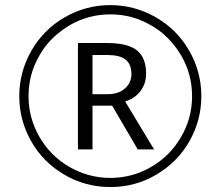

<svg xmlns="http://www.w3.org/2000/svg" viewBox="-20 -737 872 759"><path d="M353 -364.7H405.8Q447.8 -364.7 473.1 -386.7Q499.5 -409.2 499.5 -443.8Q499.5 -483.9 475.6 -502Q452.6 -519.5 404.8 -519.5H353H345.7V-512.2V-372.1V-364.7ZM557.6 -445.8Q557.6 -409.2 538.1 -380.9Q518.6 -352.5 483.4 -338.9L475.1 -335.9L479.5 -328.1L588.9 -146.5H524.4L425.3 -315.9L423.3 -319.3H418.9H353H345.7V-312V-146.5H288.1V-566.9H408.2Q421.4 -566.9 433.6 -565.9Q445.8 -564.9 456.3 -563.2Q466.8 -561.5 476.3 -559.1Q485.8 -556.6 494.1 -553.2Q502.4 -549.8 509.5 -545.9Q516.6 -542 522.5 -537.1Q557.6 -507.3 557.6 -445.8ZM56.2 -356.9Q56.2 -452.6 104 -536.4Q151.9 -620.1 235.6 -668.5Q319.3 -716.8 416 -716.8Q511.7 -716.8 595.5 -668.9Q679.2 -621.1 727.5 -537.4Q775.9 -453.6 775.9 -356.9Q775.9 -262.7 729.5 -179.9Q683.1 -97.2 599.1 -47.4Q557.6 -22.5 511.7 -10Q465.8 2.4 416 2.4Q316.9 2.4 233.2 -47.1Q149.4 -96.7 102.8 -179.4Q56.2 -262.2 56.2 -356.9ZM92.8 -356.9Q92.8 -270.5 136.2 -195.3Q179.7 -120.1 254.9 -76.9Q330.1 -33.7 416 -33.7Q502.9 -33.7 577.6 -77.1Q614.7 -98.6 644.3 -128.2Q673.8 -157.7 695.3 -194.8Q739.3 -269 739.3 -356.9Q739.3 -443.8 695.8 -518.6Q681.2 -543 663.3 -564.5Q645.5 -585.9 624.3 -604Q603 -622.1 578.1 -636.2Q503.9 -680.2 416 -680.2Q329.1 -680.2 254.4 -636.7Q230 -622.1 208.5 -604.2Q187 -586.4 168.9 -565.2Q150.9 -543.9 136.7 -519Q92.8 -444.8 92.8 -356.9Z"/></svg>

Font: Sahel Light FD
Style: Light-FD
Weight: 300
Foundry: Saber Rastikerdar (saber.rastikerdar@gmail.com)
Version: Version 3.3.0